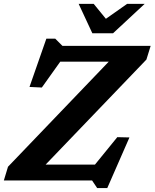

<svg xmlns="http://www.w3.org/2000/svg" viewBox="-29 -936 802 996"><path d="M752.5 -698 730.5 -627 172.5 -45.5 113.5 -82H463.5L579.5 -224.5L642.5 -223L527.5 39.5H475L448.5 0H-9L12.5 -71L569.5 -652L639 -616H283.5L188 -482L124 -485L211.5 -735.5H257.5L295 -698ZM721.5 -916 557.5 -763.5H450L379 -916H457L530.5 -826H502.5L630.5 -916Z"/></svg>

Font: Newsreader 9pt SemiBold
Style: Italic
Weight: 600
Italic angle: -17°
Designer: Hugues Gentile
Foundry: Production Type
Version: Version 1.003